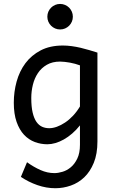

<svg xmlns="http://www.w3.org/2000/svg" viewBox="-20 -743 589 992"><path d="M393.1 -405.3Q381.3 -409.7 368.2 -413.3Q355 -417 341.3 -419.4Q327.6 -421.9 314.7 -423.3Q301.8 -424.8 290.5 -424.8Q250.5 -424.8 222.2 -408.4Q193.8 -392.1 176 -365.5Q158.2 -338.9 149.9 -305.2Q141.6 -271.5 141.6 -236.8Q141.6 -191.4 148.7 -161.4Q155.8 -131.3 168.2 -113.5Q180.7 -95.7 197.5 -88.1Q214.4 -80.6 234.4 -80.6Q252.9 -80.6 273.9 -88.1Q294.9 -95.7 316.2 -109.9Q337.4 -124 357.2 -145Q377 -166 393.1 -192.9ZM483.4 -12.2Q483.4 52.2 464.6 98.1Q445.8 144 415.3 173.1Q384.8 202.1 345.7 215.8Q306.6 229.5 266.1 229.5Q219.2 229.5 173.1 213.4Q127 197.3 87.9 170.9L119.6 95.2Q154.3 120.1 189.5 135.7Q224.6 151.4 261.2 151.4Q280.3 151.4 303.2 144.5Q326.2 137.7 346.2 120.8Q366.2 104 379.6 75.7Q393.1 47.4 393.1 4.9V-95.2Q374 -71.3 352.8 -53Q331.5 -34.7 309.8 -22.5Q288.1 -10.3 266.4 -3.9Q244.6 2.4 224.6 2.4Q190.9 2.4 159.7 -9.3Q128.4 -21 104.2 -46.6Q80.1 -72.3 65.7 -113.3Q51.3 -154.3 51.3 -212.4Q51.3 -268.6 65.9 -321.8Q80.6 -375 111.3 -416.3Q142.1 -457.5 190.2 -482.7Q238.3 -507.8 305.2 -507.8Q327.1 -507.8 350.3 -504.6Q373.5 -501.5 396.5 -496.1Q419.4 -490.7 441.4 -484.1Q463.4 -477.5 483.4 -471.2ZM224.6 -656.7Q224.6 -670.4 229.7 -682.4Q234.9 -694.3 243.9 -703.4Q252.9 -712.4 264.9 -717.5Q276.9 -722.7 290.5 -722.7Q304.2 -722.7 316.2 -717.5Q328.1 -712.4 337.2 -703.4Q346.2 -694.3 351.3 -682.4Q356.4 -670.4 356.4 -656.7Q356.4 -643.1 351.3 -631.1Q346.2 -619.1 337.2 -610.1Q328.1 -601.1 316.2 -595.9Q304.2 -590.8 290.5 -590.8Q276.9 -590.8 264.9 -595.9Q252.9 -601.1 243.9 -610.1Q234.9 -619.1 229.7 -631.1Q224.6 -643.1 224.6 -656.7Z"/></svg>

Font: Andika Compact
Style: Regular
Weight: 400
Designer: Victor Gaultney, Annie Olsen, Julie Remington, Don Collingsworth, Eric Hays, Becca Hirsbrunner
Foundry: SIL International
Version: Version 5.000 ; LnSpcTght